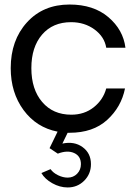

<svg xmlns="http://www.w3.org/2000/svg" viewBox="-20 -575 606 840"><path d="M292 -73.2Q349.1 -73.2 390.1 -105.7Q431.2 -138.2 444.8 -188H526.9Q510.7 -106.9 449 -50.5Q387.2 5.9 284.2 5.9H275.9L252.9 53.2Q304.7 42 341.3 68.6Q377.9 95.2 377.9 143.1Q377.9 186 348.4 215.6Q318.8 245.1 275.9 245.1Q241.7 245.1 208.7 226.6Q175.8 208 161.1 182.1L201.2 165Q212.4 181.2 234.1 191.7Q255.9 202.1 275.9 202.1Q300.8 202.1 317.4 185.1Q334 168 334 143.1Q334 107.9 304.4 94.5Q274.9 81.1 232.9 97.2L196.8 73.2L231.9 1Q139.2 -17.1 83 -93.5Q26.9 -169.9 26.9 -276.9Q26.9 -398.9 97.9 -477.1Q168.9 -555.2 284.2 -555.2Q389.2 -555.2 454.1 -500Q519 -444.8 528.8 -366.2H444.8Q437 -414.1 393.6 -446Q350.1 -478 291 -478Q210.9 -478 164.1 -423.6Q117.2 -369.1 117.2 -276.9Q117.2 -184.1 164.6 -128.7Q211.9 -73.2 292 -73.2Z"/></svg>

Font: ø
Style: ø
Weight: 400
Designer: Samuel Oakes
Foundry: Samuel Oakes
Version: Version 1.000;PS 001.000;hotconv 1.0.88;makeotf.lib2.5.64775